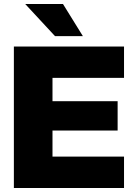

<svg xmlns="http://www.w3.org/2000/svg" viewBox="-20 -946 668 966"><path d="M604 0H49.8V-711.9H604V-554.2H244.1V-437H571.8V-289.1H244.1V-158.2H604ZM397 -764.2H256.8L106.9 -925.8H296.9Z"/></svg>

Font: Creato Display Black
Style: Regular
Weight: 900
Version: Version 1.000